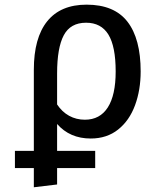

<svg xmlns="http://www.w3.org/2000/svg" viewBox="-20 -573 655 812"><path d="M221.5 -48.7V65.1H382.6V137.9H221.5V207.2L123.1 219V137.9H43.1V65.1H123.1V-277.9Q123.1 -412.8 179.7 -483.1Q236.4 -553.3 346.2 -553.3Q463.1 -553.3 519 -481.3Q574.9 -409.2 574.9 -270.8Q574.9 -192.3 551 -127.7Q527.2 -63.1 479.5 -25.1Q431.8 12.8 363.6 12.8Q275.4 12.8 221.5 -48.7ZM221.5 -131.3Q242.1 -100 272.3 -83.3Q302.6 -66.7 339 -66.7Q402.6 -66.7 435.9 -118.7Q469.2 -170.8 469.2 -270.8Q469.2 -376.4 438.5 -426.7Q407.7 -476.9 344.1 -476.9Q277.9 -476.9 249.7 -423.8Q221.5 -370.8 221.5 -262.1Z"/></svg>

Font: Fira Code Fixed Retina
Style: Regular
Weight: 450
Monospace: yes
Designer: Carrois Corporate, Edenspiekermann AG, Nikita Prokopov
Foundry: Carrois Corporate, Edenspiekermann AG, Nikita Prokopov
Version: Version 5.002